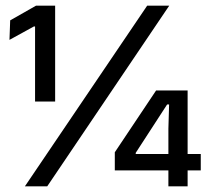

<svg xmlns="http://www.w3.org/2000/svg" viewBox="-20 -659 738 679"><path d="M104 -300V-565.5H100L13.5 -518L16 -587L107.5 -639H175V-300ZM68 0 500.5 -639H578.5L147 0ZM575.5 0V-204L578 -289.5H571L460 -118.5V-94.5L426.5 -114.5H690V-56.5H386V-120.5L532 -339H643.5V0Z"/></svg>

Font: Anek Gujarati Medium
Style: Regular
Weight: 500
Designer: Mrunmayee Ghaisas (Gujarati), Yesha Goshar (Latin)
Foundry: Ek Type
Version: Version 1.003